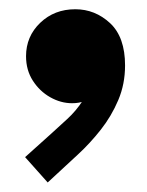

<svg xmlns="http://www.w3.org/2000/svg" viewBox="-20 -211 311 407"><path d="M81.1 175.8 33.2 122.1 90.8 70.3Q103.5 58.6 122.3 41.5Q141.1 24.4 155.5 2.2Q169.9 -20 168.9 -47.9H191.4Q191.4 -29.8 177.5 -11Q163.6 7.8 132.8 7.8Q108.9 7.8 86.4 -4.9Q64 -17.6 49.6 -40Q35.2 -62.5 35.2 -91.8Q35.2 -133.8 65.2 -162.6Q95.2 -191.4 139.6 -191.4Q181.6 -191.4 213.4 -161.9Q245.1 -132.3 245.1 -72.3Q245.1 -32.7 230.7 1.2Q216.3 35.2 193.6 64Q170.9 92.8 145.5 116.2Z"/></svg>

Font: Reddit Sans Condensed Black
Style: Regular
Weight: 900
Designer: Stephen Hutchings
Foundry: Reddit
Version: Version 1.014